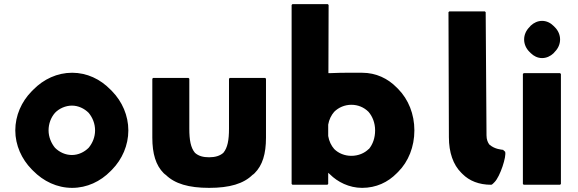

<svg xmlns="http://www.w3.org/2000/svg" viewBox="-20 -887 2798 929"><path d="M246 -341C266 -362 297 -376 328 -376C359 -376 388 -362 409 -341C428 -318 440 -289 440 -256C440 -224 428 -195 409 -172C388 -151 359 -137 328 -137C297 -137 268 -150 246 -172C228 -194 215 -224 215 -256C215 -288 226 -318 246 -341ZM133 -68 140 -61C190 -10 256 22 329 22C401 22 466 -9 515 -59L522 -66C571 -116 601 -184 601 -256C601 -328 571 -396 522 -446L514 -454C465 -504 401 -535 329 -535C257 -535 191 -504 141 -453L133 -445C84 -395 54 -328 54 -256C54 -184 85 -117 133 -68Z M892 -510H721L717 -506V-221C717 -143 734 -87 772 -49L780 -42H781C825 2 893 22 992 22C1091 22 1159 2 1203 -42H1204L1212 -49C1250 -87 1267 -142 1267 -221V-506L1263 -510H1092L1088 -506V-264C1088 -209 1081 -172 1061 -148L1060 -147C1044 -133 1021 -126 992 -126C963 -126 941 -132 924 -147L923 -148C903 -172 896 -209 896 -264V-506ZM773 -54H772ZM1212 -54H1211Z M1765 -166H1764C1744 -146 1714 -133 1680 -133C1648 -133 1618 -145 1597 -166C1583 -182 1572 -204 1568 -229V-284C1572 -308 1583 -330 1597 -346C1618 -367 1648 -380 1680 -380C1712 -380 1741 -368 1763 -346C1782 -324 1795 -293 1795 -256C1795 -220 1784 -189 1765 -166ZM1395 7H1564L1568 3V-51L1577 -43C1613 -7 1669 22 1732 22C1800 22 1857 -5 1900 -49L1907 -56C1956 -105 1985 -177 1985 -256C1985 -335 1956 -406 1907 -456L1900 -463C1857 -507 1800 -535 1732 -535C1704 -535 1639 -536 1574 -533H1569L1570 -863L1566 -867H1395L1391 -863V3Z M2366 1 2373 -6C2400 -33 2432 -132 2424 -153L2415 -161V-162H2414C2407 -163 2374 -165 2350 -186H2349C2340 -197 2334 -212 2334 -232L2330 -828L2326 -832H2154L2150 -828L2152 -223C2152 -149 2173 -90 2211 -52L2218 -45C2251 -12 2297 7 2357 7C2359 7 2362 5 2366 1Z M2541 -637 2548 -630C2562 -616 2581 -606 2603 -606C2624 -606 2643 -615 2658 -629L2665 -637C2680 -652 2690 -673 2690 -696C2690 -719 2680 -740 2665 -755L2658 -762C2644 -776 2625 -786 2603 -786C2582 -786 2563 -777 2548 -763L2541 -755C2526 -740 2516 -719 2516 -696C2516 -673 2526 -652 2541 -637ZM2514 7H2690L2694 3V-529L2690 -533H2514L2510 -529V3Z"/></svg>

Font: Hussar Woodtype
Style: Bd
Weight: 900
Foundry: Cannot Into Space Fonts
Version: Version 1.07